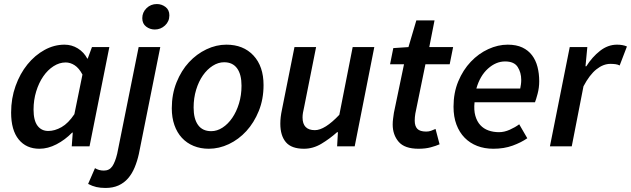

<svg xmlns="http://www.w3.org/2000/svg" viewBox="-20 -724 3122 950"><path d="M175 12Q110 12 72.5 -34Q35 -80 35 -167Q35 -237 57 -298.5Q79 -360 116 -405.5Q153 -451 200.5 -477Q248 -503 299 -503Q335 -503 365 -484.5Q395 -466 412 -434H414L435 -491H521L423 0H335L340 -68H337Q302 -32 259.5 -10Q217 12 175 12ZM219 -76Q251 -76 284.5 -95Q318 -114 348 -159L388 -355Q371 -387 349.5 -401Q328 -415 305 -415Q274 -415 245 -396.5Q216 -378 194 -346Q172 -314 159 -271.5Q146 -229 146 -182Q146 -128 165.5 -102Q185 -76 219 -76Z M502 206Q477 206 457 201.5Q437 197 416 186L450 108Q469 120 494 120Q521 120 535.5 99Q550 78 560 36L666 -491H773L667 38Q659 74 646 105Q633 136 613.5 158.5Q594 181 566.5 193.5Q539 206 502 206ZM746 -578Q722 -578 703 -592.5Q684 -607 684 -634Q684 -663 705 -683.5Q726 -704 756 -704Q780 -704 799 -689.5Q818 -675 818 -648Q818 -618 796.5 -598Q775 -578 746 -578Z M1013 12Q972 12 938 -2Q904 -16 880 -42Q856 -68 843 -105Q830 -142 830 -188Q830 -258 853.5 -316.5Q877 -375 915 -416Q953 -457 1001.5 -480Q1050 -503 1100 -503Q1184 -503 1234 -449.5Q1284 -396 1284 -303Q1284 -233 1260.5 -175Q1237 -117 1199 -75.5Q1161 -34 1112.5 -11Q1064 12 1013 12ZM1025 -75Q1054 -75 1081 -92.5Q1108 -110 1129 -140.5Q1150 -171 1162.5 -212Q1175 -253 1175 -300Q1175 -356 1153 -386Q1131 -416 1089 -416Q1060 -416 1032.5 -398.5Q1005 -381 984 -351Q963 -321 950.5 -280Q938 -239 938 -192Q938 -136 960 -105.5Q982 -75 1025 -75Z M1832 -491 1735 0H1648L1652 -70H1648Q1611 -37 1570 -12.5Q1529 12 1484 12Q1422 12 1394.5 -20.5Q1367 -53 1367 -112Q1367 -129 1369 -145.5Q1371 -162 1375 -181L1437 -491H1544L1485 -195Q1481 -178 1479 -166Q1477 -154 1477 -143Q1477 -80 1538 -80Q1587 -80 1659 -156L1725 -491Z M2051 12Q1982 12 1952.5 -22.5Q1923 -57 1923 -108Q1923 -123 1925 -137Q1927 -151 1929 -166L1979 -406H1910L1926 -486L2001 -491L2040 -623H2130L2104 -491H2222L2205 -406H2085L2035 -162Q2032 -144 2032 -127Q2032 -100 2045 -86.5Q2058 -73 2089 -73Q2102 -73 2113 -77Q2124 -81 2135 -86L2155 -10Q2137 -2 2111 5Q2085 12 2051 12Z M2224 -196Q2224 -265 2247.5 -321.5Q2271 -378 2309.5 -418.5Q2348 -459 2396 -481Q2444 -503 2492 -503Q2535 -503 2564.5 -489Q2594 -475 2612.5 -450.5Q2631 -426 2639.5 -393Q2648 -360 2648 -322Q2648 -290 2640 -260Q2632 -230 2627 -218H2328Q2324 -179 2332 -151Q2340 -123 2356.5 -105Q2373 -87 2397 -78.5Q2421 -70 2449 -70Q2475 -70 2502 -82Q2529 -94 2549 -109L2589 -40Q2559 -19 2516.5 -3.5Q2474 12 2421 12Q2377 12 2341 -2Q2305 -16 2279 -42.5Q2253 -69 2238.5 -107.5Q2224 -146 2224 -196ZM2337 -286H2554Q2556 -296 2557.5 -306.5Q2559 -317 2559 -329Q2559 -365 2541.5 -392.5Q2524 -420 2479 -420Q2434 -420 2394.5 -384.5Q2355 -349 2337 -286Z M2701 0 2799 -491H2886L2877 -396H2881Q2910 -442 2949 -472.5Q2988 -503 3033 -503Q3062 -503 3082 -494L3046 -400Q3037 -405 3025 -406.5Q3013 -408 3000 -408Q2965 -408 2931 -381Q2897 -354 2867 -297L2809 0Z"/></svg>

Font: TypoPRO Source Sans Pro
Style: Italic
Weight: 600
Italic angle: -11°
Designer: Paul D. Hunt
Foundry: Adobe Systems Incorporated
Version: Version 1.075;PS 2.000;hotconv 1.0.86;makeotf.lib2.5.63406